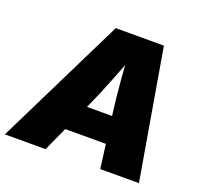

<svg xmlns="http://www.w3.org/2000/svg" viewBox="-153 -871 1066 1014"><g transform="rotate(20 380.5 -364.0)"><path d="M-27.3 0 331.1 -727.5H601.6L726.1 0H508.8L471.7 -282.2Q459.5 -374 451.4 -470.9Q443.4 -567.9 437.5 -665H484.9Q447.3 -567.9 409.4 -470.9Q371.6 -374 329.6 -282.2L201.2 0ZM171.4 -135.3 196.3 -284.7H596.7L571.8 -135.3Z"/></g></svg>

Font: Inter 18pt Black
Style: Italic
Weight: 900
Italic angle: -9.3988°
Designer: Rasmus Andersson
Foundry: rsms
Version: Version 4.001;git-66647c0bb